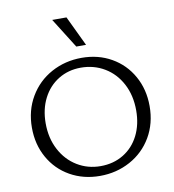

<svg xmlns="http://www.w3.org/2000/svg" viewBox="-97 -992 984 1086"><g transform="rotate(-10 395.5 -449.0)"><path d="M57 -326Q57 -425 103 -503Q149 -581 228 -624Q307 -667 402 -667Q497 -667 572.5 -624Q648 -581 691 -504.5Q734 -428 734 -332Q734 -232 688.5 -154.5Q643 -77 564 -34Q485 9 390 9Q295 9 219 -34Q143 -77 100 -153.5Q57 -230 57 -326ZM655 -321Q655 -407 620 -473.5Q585 -540 524 -576.5Q463 -613 388 -613Q316 -613 259 -578Q202 -543 170 -480.5Q138 -418 138 -337Q138 -252 173 -185.5Q208 -119 268.5 -82Q329 -45 403 -45Q477 -45 534.5 -80Q592 -115 623.5 -177.5Q655 -240 655 -321ZM276 -907H358L440 -735H384Z"/></g></svg>

Font: LXGW Bright TC
Style: Regular
Weight: 400
Designer: Christian Thalmann (Catharsis Fonts)
Foundry: LXGW / Christian Thalmann (Catharsis Fonts) / Fontworks Inc.
Version: Version 5.501